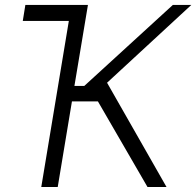

<svg xmlns="http://www.w3.org/2000/svg" viewBox="-20 -747 784 767"><path d="M569.2 0 371.1 -342H267.4L210.6 0H144.9L255 -663.4H71L81.3 -727.3H331.3L277.3 -403.8H316.8L670.5 -727.3H744.3L407.7 -416.5L645.2 0Z"/></svg>

Font: Inter Light  BETA
Style: Italic
Weight: 300
Italic angle: 9.39999°
Designer: Rasmus Andersson
Foundry: rsms
Version: Version 3.011;git-f93a4a705